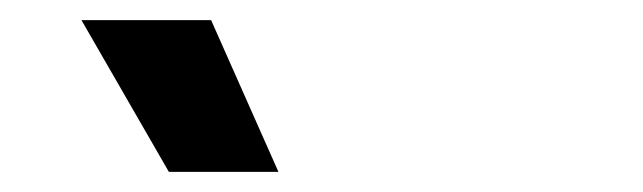

<svg xmlns="http://www.w3.org/2000/svg" viewBox="-20 -778 640 191"><path d="M148 -607 61 -758H190L257 -607Z"/></svg>

Font: Chess Sans ExtraBold
Style: Regular
Weight: 800
Designer: Wolf Bōese
Foundry: Wolf Bōese
Version: Version 7.223